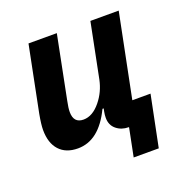

<svg xmlns="http://www.w3.org/2000/svg" viewBox="-120 -638 871 892"><g transform="rotate(-20 315.0 -192.5)"><path d="M392 140 420 0H418Q383 0 358 -20.5Q333 -41 333 -77Q333 -92 336 -107L339 -122H333Q269 12 164 12Q105 12 72.5 -23.5Q40 -59 40 -124Q40 -151 49 -200L114 -525H254L192 -213Q185 -180 185 -160Q185 -105 234 -105Q279 -105 318 -153Q354 -197 366 -255L420 -525H560L477 -112H567L516 140Z"/></g></svg>

Font: Aneliza
Style: Bold Italic
Weight: 700
Italic angle: -11.31°
Designer: Mike Abbink, Paul van der Laan, Pieter van Rosmalen
Foundry: Bold Monday
Version: Version 3.0